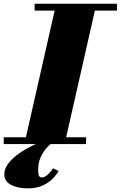

<svg xmlns="http://www.w3.org/2000/svg" viewBox="-65 -770 645 1026"><path d="M248 144Q241 158 221.2 180Q201.5 202 167.5 219.2Q133.5 236.5 83 236.5Q29.5 236.5 -6.2 217.8Q-42 199 -42 161.5Q-42 131.5 -20 103Q2 74.5 37.2 49.8Q72.5 25 113.5 5.8Q154.5 -13.5 192.5 -25L208 -1.5Q185 14 162 51.2Q139 88.5 139 136Q139 160 142.8 169Q146.5 178 160.5 178Q174.5 178 192.2 161.2Q210 144.5 218 129ZM-45 -36.5H73.5L227 -713.5H120V-750H560V-713.5H442L288.5 -36.5H395V0H-45Z"/></svg>

Font: Bodoni* 06pt Fatface
Style: Italic
Weight: 900
Italic angle: -13°
Version: Version 2.3